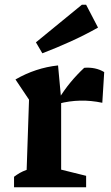

<svg xmlns="http://www.w3.org/2000/svg" viewBox="-20 -787 466 807"><path d="M410 -355Q316 -375 226 -351V-370Q250 -409 276.5 -441Q303 -473 334 -502Q357 -504 378.5 -499.5Q400 -495 418 -484ZM39 0V-44Q51 -53 63 -60Q75 -67 92 -73L102 -368L45 -453Q130 -502 224 -512L237 -371V-74L342 -48V0ZM158 -563 131 -609 324 -767H342L392 -671Q335 -639 276.5 -612.5Q218 -586 158 -563Z"/></svg>

Font: Piazzolla Thin ExtraBold
Style: Regular
Weight: 800
Version: Version 2.005